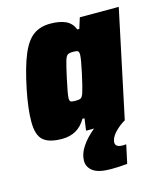

<svg xmlns="http://www.w3.org/2000/svg" viewBox="-108 -599 753 881"><g transform="rotate(-15 268.5 -158.5)"><path d="M356 87Q356 109 392 109L407 108L388 196Q348 200 311 200Q252 200 226 181Q200 162 200 131Q200 99 222 65.5Q244 32 283 0H245L253 -57H243Q206 8 130 8Q68 8 40.5 -16.5Q13 -41 13 -104Q13 -165 31 -254Q52 -356 76 -413Q100 -470 132.5 -493.5Q165 -517 213 -517Q257 -517 285.5 -504Q314 -491 327 -459H336L352 -510H537L429 0Q402 15 379 39.5Q356 64 356 87ZM273 -172Q281 -196 295 -260.5Q309 -325 309 -344Q309 -358 303.5 -361.5Q298 -365 281 -365Q262 -365 254.5 -359.5Q247 -354 241 -334Q235 -314 222 -255Q206 -182 206 -164Q206 -151 212 -148Q218 -145 235 -145Q253 -145 260 -149.5Q267 -154 273 -172Z"/></g></svg>

Font: Saira Semi Condensed Black
Style: Italic
Weight: 900
Width: 4
Italic angle: -12°
Designer: Hector Gatti with collaboration of the Omnibus-Type team
Foundry: Omnibus-Type
Version: Version 1.001; ttfautohint (v1.8)